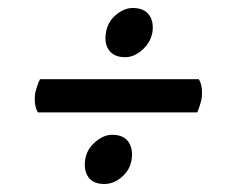

<svg xmlns="http://www.w3.org/2000/svg" viewBox="-20 -530 572 480"><path d="M293 -387Q265 -387 252.5 -404.5Q240 -422 245 -449Q249 -475 269.5 -492.5Q290 -510 312 -510Q340 -510 352.5 -493Q365 -476 361 -449Q356 -423 335.5 -405Q315 -387 293 -387ZM75 -249Q64 -266 68 -298Q70 -306 73 -315Q76 -324 80 -332H477Q488 -314 484 -283Q480 -265 473 -249ZM241 -70Q213 -70 201 -87Q189 -104 193 -131Q197 -157 218 -175Q239 -193 260 -193Q289 -193 301 -175.5Q313 -158 309 -131Q305 -105 284.5 -87.5Q264 -70 241 -70Z"/></svg>

Font: Petrona ExtraBold
Style: Italic
Weight: 800
Italic angle: -9°
Designer: Ringo R. Seeber
Foundry: Ringo R. Seeber
Version: Version 2.001; ttfautohint (v1.8.3)